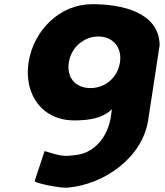

<svg xmlns="http://www.w3.org/2000/svg" viewBox="-20 -602 772 897"><path d="M301.5 -310.5C312.4 -381.5 373 -431.5 440 -431.5C506 -431.5 551.4 -381.5 540.5 -310.5C529.8 -240.5 472.1 -190.5 403.1 -190.5C331.1 -190.5 290.8 -240.5 301.5 -310.5ZM725.9 -391.5C722.6 -546.5 547.1 -582.5 410.1 -582.5C260.1 -582.5 136.5 -460.5 113.5 -310.5C90.6 -160.5 177 -39.5 327 -39.5C397 -39.5 458.6 -49.5 503 -91.5L497.2 -53.5C483.3 37.5 421.2 107.6 348.3 119.9C270.5 133 258.7 124 188.3 103.8L141.4 245.5C170.1 260.5 267.6 277 294 274.8C470.6 260.3 645.9 131.5 672.2 -40.5Z"/></svg>

Font: Sztylet
Style: BdObl
Weight: 700
Foundry: Cannot Into Space Fonts, PlusOne Fonts
Version: Version 0.12